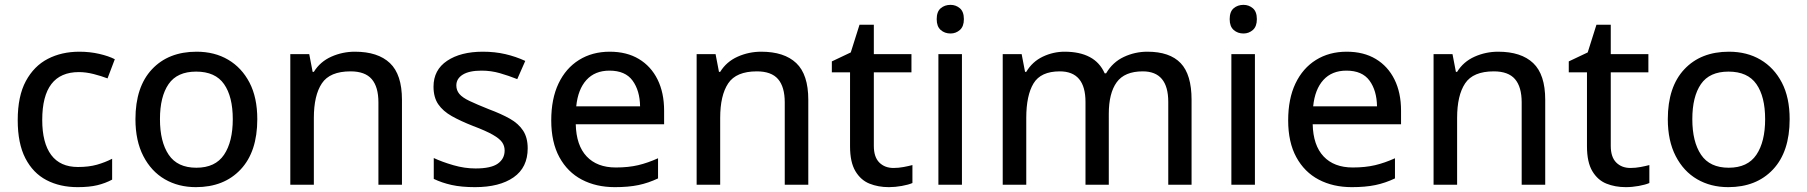

<svg xmlns="http://www.w3.org/2000/svg" viewBox="-20 -761 7445 791"><path d="M300 10Q227 10 171.5 -19Q116 -48 84.5 -109Q53 -170 53 -266Q53 -365 86.5 -427Q120 -489 177 -518.5Q234 -548 307 -548Q350 -548 389 -539Q428 -530 453 -517L423 -438Q397 -448 365.5 -456Q334 -464 305 -464Q154 -464 154 -267Q154 -172 191 -122.5Q228 -73 301 -73Q346 -73 379.5 -82.5Q413 -92 442 -107V-21Q414 -6 381 2Q348 10 300 10Z M1040 -270Q1040 -136 971.5 -63Q903 10 787 10Q715 10 659 -22.5Q603 -55 570.5 -118Q538 -181 538 -270Q538 -403 606 -475.5Q674 -548 790 -548Q864 -548 920 -515Q976 -482 1008 -420.5Q1040 -359 1040 -270ZM639 -270Q639 -177 675 -123.5Q711 -70 789 -70Q867 -70 903 -123.5Q939 -177 939 -270Q939 -363 903 -414.5Q867 -466 788 -466Q710 -466 674.5 -414.5Q639 -363 639 -270Z M1442 -548Q1537 -548 1586.5 -501Q1636 -454 1636 -350V0H1539V-339Q1539 -403 1511.5 -435Q1484 -467 1424 -467Q1339 -467 1306 -417.5Q1273 -368 1273 -275V0H1176V-538H1254L1268 -465H1273Q1299 -507 1345 -527.5Q1391 -548 1442 -548Z M2154 -150Q2154 -71 2096 -30.5Q2038 10 1937 10Q1881 10 1840.5 1Q1800 -8 1767 -24V-110Q1801 -94 1847.5 -80.5Q1894 -67 1939 -67Q2003 -67 2031 -87Q2059 -107 2059 -141Q2059 -160 2048.5 -175Q2038 -190 2010 -206Q1982 -222 1929 -242Q1878 -262 1841.5 -282.5Q1805 -303 1785.5 -331.5Q1766 -360 1766 -404Q1766 -473 1822 -510.5Q1878 -548 1969 -548Q2019 -548 2062 -538Q2105 -528 2144 -510L2111 -435Q2076 -449 2039.5 -459.5Q2003 -470 1964 -470Q1913 -470 1886.5 -453.5Q1860 -437 1860 -409Q1860 -389 1872.5 -374Q1885 -359 1914.5 -345Q1944 -331 1994 -311Q2045 -292 2080.5 -272Q2116 -252 2135 -223Q2154 -194 2154 -150Z M2492 -548Q2562 -548 2612 -518Q2662 -488 2689 -433.5Q2716 -379 2716 -305V-249H2352Q2354 -162 2397 -116.5Q2440 -71 2517 -71Q2569 -71 2609 -80.5Q2649 -90 2691 -109V-26Q2651 -7 2610 1.5Q2569 10 2513 10Q2436 10 2377 -21Q2318 -52 2284.5 -113.5Q2251 -175 2251 -265Q2251 -354 2281 -417Q2311 -480 2365.5 -514Q2420 -548 2492 -548ZM2491 -470Q2431 -470 2396 -431.5Q2361 -393 2354 -323H2617Q2616 -388 2586 -429Q2556 -470 2491 -470Z M3116 -548Q3211 -548 3260.5 -501Q3310 -454 3310 -350V0H3213V-339Q3213 -403 3185.5 -435Q3158 -467 3098 -467Q3013 -467 2980 -417.5Q2947 -368 2947 -275V0H2850V-538H2928L2942 -465H2947Q2973 -507 3019 -527.5Q3065 -548 3116 -548Z M3661 -69Q3682 -69 3703 -73Q3724 -77 3739 -81V-7Q3723 0 3695.5 5Q3668 10 3642 10Q3598 10 3562 -4.5Q3526 -19 3504 -56Q3482 -93 3482 -158V-463H3407V-508L3485 -545L3521 -659H3580V-538H3735V-463H3580V-160Q3580 -114 3602.5 -91.5Q3625 -69 3661 -69Z M3943 -538V0H3846V-538ZM3896 -741Q3918 -741 3934.5 -727Q3951 -713 3951 -682Q3951 -652 3934.5 -637.5Q3918 -623 3896 -623Q3872 -623 3855.5 -637.5Q3839 -652 3839 -682Q3839 -713 3855.5 -727Q3872 -741 3896 -741Z M4707 -548Q4799 -548 4844 -501Q4889 -454 4889 -350V0H4793V-341Q4793 -467 4688 -467Q4613 -467 4580.5 -422Q4548 -377 4548 -292V0H4452V-341Q4452 -467 4346 -467Q4268 -467 4238 -417.5Q4208 -368 4208 -275V0H4111V-538H4189L4203 -465H4208Q4233 -507 4276 -527.5Q4319 -548 4366 -548Q4428 -548 4469.5 -526Q4511 -504 4531 -459H4537Q4564 -505 4610 -526.5Q4656 -548 4707 -548Z M5150 -538V0H5053V-538ZM5103 -741Q5125 -741 5141.5 -727Q5158 -713 5158 -682Q5158 -652 5141.5 -637.5Q5125 -623 5103 -623Q5079 -623 5062.5 -637.5Q5046 -652 5046 -682Q5046 -713 5062.5 -727Q5079 -741 5103 -741Z M5528 -548Q5598 -548 5648 -518Q5698 -488 5725 -433.5Q5752 -379 5752 -305V-249H5388Q5390 -162 5433 -116.5Q5476 -71 5553 -71Q5605 -71 5645 -80.5Q5685 -90 5727 -109V-26Q5687 -7 5646 1.5Q5605 10 5549 10Q5472 10 5413 -21Q5354 -52 5320.5 -113.5Q5287 -175 5287 -265Q5287 -354 5317 -417Q5347 -480 5401.5 -514Q5456 -548 5528 -548ZM5527 -470Q5467 -470 5432 -431.5Q5397 -393 5390 -323H5653Q5652 -388 5622 -429Q5592 -470 5527 -470Z M6152 -548Q6247 -548 6296.5 -501Q6346 -454 6346 -350V0H6249V-339Q6249 -403 6221.5 -435Q6194 -467 6134 -467Q6049 -467 6016 -417.5Q5983 -368 5983 -275V0H5886V-538H5964L5978 -465H5983Q6009 -507 6055 -527.5Q6101 -548 6152 -548Z M6697 -69Q6718 -69 6739 -73Q6760 -77 6775 -81V-7Q6759 0 6731.5 5Q6704 10 6678 10Q6634 10 6598 -4.5Q6562 -19 6540 -56Q6518 -93 6518 -158V-463H6443V-508L6521 -545L6557 -659H6616V-538H6771V-463H6616V-160Q6616 -114 6638.5 -91.5Q6661 -69 6697 -69Z M7353 -270Q7353 -136 7284.5 -63Q7216 10 7100 10Q7028 10 6972 -22.5Q6916 -55 6883.5 -118Q6851 -181 6851 -270Q6851 -403 6919 -475.5Q6987 -548 7103 -548Q7177 -548 7233 -515Q7289 -482 7321 -420.5Q7353 -359 7353 -270ZM6952 -270Q6952 -177 6988 -123.5Q7024 -70 7102 -70Q7180 -70 7216 -123.5Q7252 -177 7252 -270Q7252 -363 7216 -414.5Q7180 -466 7101 -466Q7023 -466 6987.5 -414.5Q6952 -363 6952 -270Z"/></svg>

Font: Noto Sans Sundanese Medium
Style: Regular
Weight: 500
Version: Version 2.003